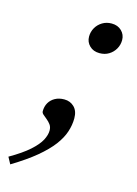

<svg xmlns="http://www.w3.org/2000/svg" viewBox="-159 -487 513 718"><g transform="rotate(15 98.0 -128.5)"><path d="M-61 149.5Q-12.5 121.5 14.2 97.5Q41 73.5 51.8 53Q62.5 32.5 62.5 15.5Q62.5 2 56 -7Q49.5 -16 40.8 -23Q32 -30 25.5 -35.8Q19 -41.5 19 -48Q19 -66.5 27.2 -80.8Q35.5 -95 50.5 -103.2Q65.5 -111.5 86 -111.5Q109 -111.5 124.5 -96.2Q140 -81 140 -52.5Q140 -26.5 131.2 0Q122.5 26.5 101.8 54Q81 81.5 44.8 111.8Q8.5 142 -47 175.5ZM183.5 -431.5Q207.5 -431.5 222.2 -417Q237 -402.5 237 -381.5Q237 -363 228 -347.2Q219 -331.5 203.5 -322Q188 -312.5 167.5 -312.5Q143.5 -312.5 128.8 -327Q114 -341.5 114 -362.5Q114 -381 123 -396.8Q132 -412.5 147.8 -422Q163.5 -431.5 183.5 -431.5Z"/></g></svg>

Font: Newsreader Text
Style: Italic
Weight: 400
Italic angle: -17°
Designer: Hugues Gentile
Foundry: Production Type
Version: Version 1.001